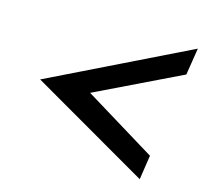

<svg xmlns="http://www.w3.org/2000/svg" viewBox="-77 -609 698 653"><g transform="rotate(15 271.5 -282.0)"><path d="M52 -282 467 -42 480 -128 228 -282 528 -427 543 -522Z"/></g></svg>

Font: Charger Sport
Style: BdObl
Weight: 700
Designer: Jasper
Foundry: Cannot Into Space Fonts
Version: Version 1.1